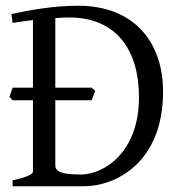

<svg xmlns="http://www.w3.org/2000/svg" viewBox="-20 -650 632 670"><path d="M465 -311C465 -116 341 -41 262 -41C184 -41 173 -55 173 -75V-300H300L312 -333L300 -344H173V-587C189 -588 205 -589 221 -589C389 -589 465 -472 465 -311ZM253 -630C170 -630 88 -616 20 -601L24 -570C47 -574 70 -577 95 -580V-344H24C19 -331 18 -325 13 -312L24 -300H95V-51C95 -45 83 -33 24 -21V0H273C383 0 549 -82 549 -330C549 -508 443 -630 253 -630Z"/></svg>

Font: Temporarium
Style: Regular
Weight: 400
Version: Version 1.1